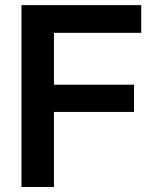

<svg xmlns="http://www.w3.org/2000/svg" viewBox="-20 -748 620 768"><path d="M65.9 0V-727.5H544.9V-616.7H195.8V-409.2H516.1V-300.3H195.8V0Z"/></svg>

Font: Inter 24pt SemiBold
Style: Regular
Weight: 600
Designer: Rasmus Andersson
Foundry: rsms
Version: Version 4.001;git-66647c0bb